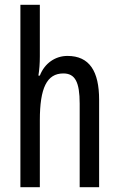

<svg xmlns="http://www.w3.org/2000/svg" viewBox="-20 -846 496 800"><path d="M146 -611V-826H65V-66H146V-345C146 -479 175 -540 244 -540C293 -540 312 -504 312 -414V-66H393V-430C393 -549 353 -613 261 -613C211 -613 166 -583 146 -531H140C144 -555 146 -582 146 -611Z"/></svg>

Font: Noto Sans Malayalam UI ExtraCondensed
Style: Regular
Weight: 400
Width: 2
Designer: Jelle Bosma - Monotype Design Team
Foundry: Monotype Imaging Inc.
Version: Version 2.104